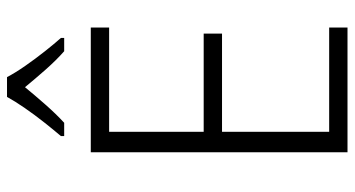

<svg xmlns="http://www.w3.org/2000/svg" viewBox="-246 -834 987 534"><g transform="rotate(-90 247.0 -566.5)"><path d="M438 -93H91V-807H438V-756H148V-493H421V-442H148V-144H438ZM300 -1040Q312 -1017 331.5 -989Q351 -961 372 -934.5Q393 -908 409 -890V-881H372Q347 -903 321 -932.5Q295 -962 272 -990Q249 -962 223 -932.5Q197 -903 173 -881H136V-890Q153 -910 174 -936.5Q195 -963 214 -990.5Q233 -1018 245 -1040Z"/></g></svg>

Font: Noto Sans Telugu UI SemiCondensed Light
Style: Regular
Weight: 300
Width: 4
Designer: Jelle Bosma - Monotype Design Team
Foundry: Monotype Imaging Inc.
Version: Version 2.005; ttfautohint (v1.8.4.7-5d5b)